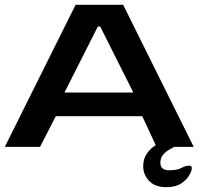

<svg xmlns="http://www.w3.org/2000/svg" viewBox="-20 -608 822 795"><path d="M0 0 293 -588H490L782 0H628L569 -127H211L146 0ZM247 -225H532L395 -498H385ZM668 167Q622 167 597.5 141Q573 115 573 81Q573 51 586.5 30.5Q600 10 618 -2.5Q636 -15 649 -19Q675 -27 696.5 -26Q718 -25 718 -16Q718 -9 707 -3Q696 3 681 11.5Q666 20 655 33Q644 46 644 66Q644 97 681 97Q714 97 731 87.5Q748 78 763 78Q776 78 774 91.5Q772 105 761 122Q750 139 728 153Q706 167 668 167Z"/></svg>

Font: Goldman
Style: Regular
Weight: 400
Designer: Jaikishan Patel
Version: Version 1.000; ttfautohint (v1.8.3)